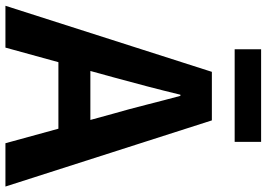

<svg xmlns="http://www.w3.org/2000/svg" viewBox="-158 -804 958 689"><g transform="rotate(90 320.5 -459.0)"><path d="M-3.8 0 233.3 -740.8H407.5L644.9 0H489.5L383.7 -385.9Q366.9 -444.1 351.2 -506.3Q335.5 -568.5 319.4 -627.9H315.4Q300.9 -567.7 284.7 -505.9Q268.5 -444.1 252.5 -385.9L146.3 0ZM143.3 -190.1V-304.8H495.4V-190.1ZM152.4 -822.6V-917.5H484.5V-822.6Z"/></g></svg>

Font: Noto Sans JP
Style: Regular
Weight: 100
Designer: Ryoko NISHIZUKA 西塚涼子 (kana, bopomofo & ideographs); Paul D. Hunt (Latin, Greek & Cyrillic); Sandoll Communications 산돌커뮤니
Foundry: Adobe
Version: Version 2.004;hotconv 1.0.118;makeotfexe 2.5.65603